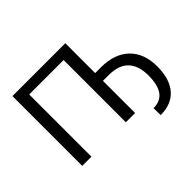

<svg xmlns="http://www.w3.org/2000/svg" viewBox="-180 -977 1383 1383"><g transform="rotate(-45 512.0 -285.0)"><path d="M624.5 -406.7H682.1Q820.8 -406.7 897.9 -332.3Q975.1 -257.8 975.1 -125Q975.1 3.9 915.3 72.5Q855.5 141.1 744.1 141.1L743.2 69.3Q814 69.3 849.1 21.7Q884.3 -25.9 884.3 -125Q883.8 -224.1 834 -275.9Q784.2 -327.6 683.6 -327.6H624.5V0H530.3V-633.8H179.7V0H85.9V-710.9H624.5Z"/></g></svg>

Font: Noboto
Style: Regular
Weight: 400
Designer: Google
Version: Version 2.001101; 2014